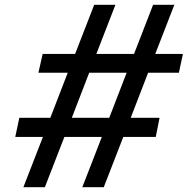

<svg xmlns="http://www.w3.org/2000/svg" viewBox="-20 -785 787 805"><path d="M633 -211H497L415 0H325L407 -211H250L168 0H78L160 -211H44L61 -291H191L264 -480H141L159 -559H295L375 -765H464L384 -559H542L622 -765H711L631 -559H747L730 -480H601L528 -291H649ZM438 -291 511 -480H354L281 -291Z"/></svg>

Font: Application Medium
Style: Italic
Weight: 500
Italic angle: -12°
Designer: Wei Huang
Foundry: Wei Huang
Version: Version 0.012